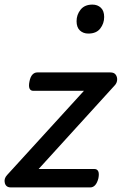

<svg xmlns="http://www.w3.org/2000/svg" viewBox="-20 -815 535 835"><path d="M27 0Q6 0 1 -19Q-4 -38 11 -54L345 -420H125Q113 -420 108.5 -430Q104 -440 108 -460Q112 -481 121 -490.5Q130 -500 142 -500H460Q476 -500 483 -490.5Q490 -481 489.5 -468.5Q489 -456 481 -446L148 -80H391Q402 -80 407 -70.5Q412 -61 408 -40Q403 -20 394 -10Q385 0 373 0ZM364 -669Q342 -669 327.5 -682.5Q313 -696 313 -723Q313 -751 330.5 -773Q348 -795 382 -795Q404 -795 418.5 -781.5Q433 -768 433 -741Q433 -713 416 -691Q399 -669 364 -669Z"/></svg>

Font: Playwrite DE SAS
Style: Regular
Weight: 400
Designer: Veronika Burian, José Scaglione
Foundry: TypeTogether
Version: Version 1.002